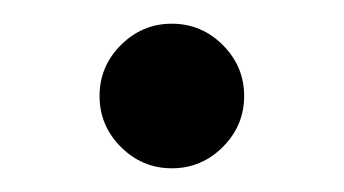

<svg xmlns="http://www.w3.org/2000/svg" viewBox="-20 -352 290 162"><path d="M125 -210Q100 -210 82 -228Q64 -246 64 -271Q64 -296 82 -314Q100 -332 125 -332Q150 -332 168 -314Q186 -296 186 -271Q186 -246 168 -228Q150 -210 125 -210Z"/></svg>

Font: Spectral SC
Style: Regular
Weight: 400
Designer: Jean-Baptiste Levee
Foundry: Production Type
Version: Version 2.001